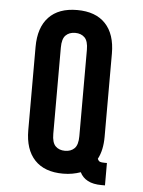

<svg xmlns="http://www.w3.org/2000/svg" viewBox="-53 -751 625 837"><g transform="rotate(5 259.0 -332.5)"><path d="M84 -532Q84 -617 127 -662.5Q170 -708 251 -708Q332 -708 375 -662.5Q418 -617 418 -532V-168Q418 -109 397 -70Q401 -60 407.5 -57.5Q414 -55 428 -55H438V43H423Q386 43 362.5 30.5Q339 18 328 -5Q311 1 292 4.5Q273 8 251 8Q170 8 127 -37.5Q84 -83 84 -168ZM194 -161Q194 -123 209.5 -107.5Q225 -92 251 -92Q277 -92 292.5 -107.5Q308 -123 308 -161V-539Q308 -577 292.5 -592.5Q277 -608 251 -608Q225 -608 209.5 -592.5Q194 -577 194 -539Z"/></g></svg>

Font: Bebas Neue Bold
Style: Regular
Weight: 700
Designer: Ryoichi Tsunekawa & LGV (GE)
Foundry: Free Software Foundation, Inc.
Version: Version 1.003 August 13, 2016